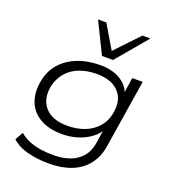

<svg xmlns="http://www.w3.org/2000/svg" viewBox="-165 -883 1071 1194"><g transform="rotate(20 370.0 -285.5)"><path d="M294 188Q220 188 155 171.5Q90 155 49 117L79 64Q109 89 144 103Q179 117 218.5 123Q258 129 302 129Q401 129 459 87.5Q517 46 530 -31L546 -139H557Q536 -99 498 -70.5Q460 -42 411.5 -27Q363 -12 311 -12Q222 -12 163.5 -46Q105 -80 82 -140.5Q59 -201 75 -282Q86 -336 114 -375.5Q142 -415 184 -442.5Q226 -470 278.5 -483.5Q331 -497 390 -497Q472 -497 526.5 -462Q581 -427 593 -371H584L602 -489H671L600 -41Q589 34 549 85.5Q509 137 444.5 162.5Q380 188 294 188ZM323 -72Q384 -72 434.5 -91Q485 -110 519.5 -148Q554 -186 565 -241Q583 -331 535 -384.5Q487 -438 386 -438Q325 -438 274.5 -419Q224 -400 190.5 -362Q157 -324 144 -269Q127 -180 175 -126Q223 -72 323 -72ZM378 -554 277 -759H332L424 -604L571 -759H624L451 -554Z"/></g></svg>

Font: Nunito Sans 10pt Expanded Light
Style: Italic
Weight: 300
Width: 7
Italic angle: -9°
Designer: Vernon Adams
Foundry: Vernon Adams
Version: Version 3.101;gftools[0.9.27]